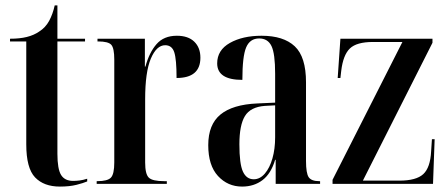

<svg xmlns="http://www.w3.org/2000/svg" viewBox="-20 -679 1653 709"><path d="M201 10Q142 10 109.5 -24Q77 -58 77 -146V-526H17V-536Q53 -536 79 -542.5Q105 -549 124 -562Q148 -577 161.5 -602Q175 -627 182 -659H192V-536H294V-526H192V-111Q192 -55 205.5 -33Q219 -11 250 -11Q261 -11 273.5 -12.5Q286 -14 302 -19V-9Q288 -3 262.5 3.5Q237 10 201 10Z M337 0V-10H339Q377 -10 389.5 -23Q402 -36 402 -79V-459Q402 -501 391 -513.5Q380 -526 342 -526H340V-536H515V-433H517Q531 -485 558 -516Q585 -547 633 -547Q675 -547 697.5 -525Q720 -503 720 -466Q720 -391 632 -391Q632 -460 623.5 -486Q615 -512 590 -512Q558 -512 537 -462.5Q516 -413 516 -312V-79Q516 -36 529.5 -23Q543 -10 586 -10H596V0Z M874 10Q821 10 785 -29Q749 -68 749 -143Q749 -219 794 -256Q839 -293 930 -297L996 -300V-407Q996 -481 982.5 -509Q969 -537 937 -537Q903 -537 889 -504Q875 -471 875 -384Q782 -384 782 -445Q782 -494 829 -520.5Q876 -547 946 -547Q1027 -547 1068.5 -508Q1110 -469 1110 -375V-85Q1110 -39 1120 -24.5Q1130 -10 1159 -10H1162V0H998V-89H996Q981 -38 949.5 -14Q918 10 874 10ZM917 -17Q940 -17 958 -38Q976 -59 986 -94Q996 -129 996 -172V-290L958 -288Q905 -284 884.5 -250.5Q864 -217 864 -146Q864 -74 877 -45.5Q890 -17 917 -17Z M1208 0V-15L1466 -524H1357Q1297 -524 1272 -500Q1247 -476 1240 -417L1237 -391H1227L1237 -536H1577V-521L1320 -12H1455Q1517 -12 1543 -36Q1569 -60 1572 -120L1575 -165H1585L1579 0Z"/></svg>

Font: Noto Serif Display ExtraCondensed SemiBold
Style: Regular
Weight: 600
Width: 2
Designer: Monotype Design Team
Foundry: Monotype Imaging Inc.
Version: Version 2.009